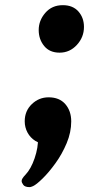

<svg xmlns="http://www.w3.org/2000/svg" viewBox="-20 -558 407 758"><path d="M77.6 -79.1Q77.6 -120.1 105.7 -147Q133.8 -173.8 171.9 -173.8Q214.4 -173.8 237.8 -147Q261.2 -120.1 261.2 -78.6Q261.2 -35.6 243.2 7.3Q225.1 50.3 199 86.4Q172.9 122.6 148.2 146.7Q123.5 170.9 110.4 176.8Q106.9 178.2 103.5 179.4Q100.1 180.7 96.7 180.7Q78.6 180.7 72 171.9Q65.4 163.1 65.4 156.2Q65.4 147.5 80.1 132.3Q102.1 109.4 116.7 66.7Q131.3 23.9 129.9 -13.2L166 10.7Q139.6 10.7 119.6 -1.7Q99.6 -14.2 88.6 -34.7Q77.6 -55.2 77.6 -79.1ZM132.8 -439.5Q132.8 -477.1 158.9 -507.3Q185.1 -537.6 228 -537.6Q267.6 -537.6 289.6 -512.7Q311.5 -487.8 311.5 -451.7Q311.5 -411.1 283.4 -380.6Q255.4 -350.1 215.3 -350.1Q175.8 -350.1 154.3 -376.5Q132.8 -402.8 132.8 -439.5Z"/></svg>

Font: Gelasio
Style: Bold Italic
Weight: 700
Italic angle: -8.5°
Designer: Eben Sorkin
Foundry: Eben Sorkin
Version: Version 1.008